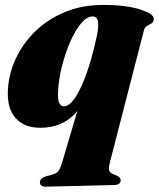

<svg xmlns="http://www.w3.org/2000/svg" viewBox="-20 -492 627 758"><path d="M161 245Q137.5 245 137.5 228Q137.5 210.5 165 203Q186 198.5 197 193.5Q208 188.5 214 178Q220 167.5 226 147L285.5 -54Q231 12.5 139.5 12.5Q75 12.5 40.5 -27.2Q6 -67 11.5 -142Q15.5 -203.5 43.2 -262.5Q71 -321.5 120 -369Q169 -416.5 236.5 -444.5Q304 -472.5 387 -472.5Q479.5 -472.5 534.5 -454.2Q589.5 -436 587 -416.5Q586 -404 577.5 -399.2Q569 -394.5 560 -389.5Q551 -384.5 548 -371.5L415.5 142.5Q408.5 169 410.5 179.2Q412.5 189.5 424.5 194.5L441.5 201.5Q456.5 209.5 456.5 219.5Q456.5 238 429 238.5ZM209.5 -135.5Q207 -99 214 -85.5Q221 -72 231.5 -72Q263.5 -72 298.8 -146.2Q334 -220.5 361.5 -346Q370 -386 367 -406.5Q364 -427 345.5 -427Q322.5 -427 299.5 -399Q276.5 -371 257 -326.5Q237.5 -282 224.8 -231.2Q212 -180.5 209.5 -135.5Z"/></svg>

Font: Fraunces 72pt Black
Style: Italic
Weight: 900
Italic angle: -16°
Version: Version 1.000;[b76b70a41]